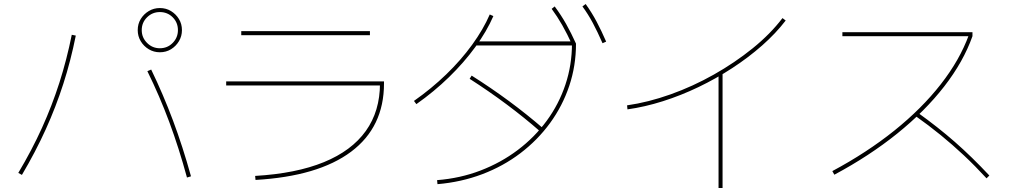

<svg xmlns="http://www.w3.org/2000/svg" viewBox="-20 -875 5040 955"><path d="M775 -615Q745 -615 720 -630Q695 -645 680 -670Q665 -695 665 -725Q665 -756 680 -780.5Q695 -805 720 -820Q745 -835 775 -835Q806 -835 830.5 -820Q855 -805 870 -780.5Q885 -756 885 -725Q885 -695 870 -670Q855 -645 830.5 -630Q806 -615 775 -615ZM775 -635Q813 -635 839 -661.5Q865 -688 865 -725Q865 -763 839 -789Q813 -815 775 -815Q738 -815 711.5 -789Q685 -763 685 -725Q685 -688 711.5 -661.5Q738 -635 775 -635ZM910 8Q870 -139 822 -268Q774 -397 713 -521L732 -529Q792 -405 840.5 -275.5Q889 -146 930 2ZM71 -15Q139 -129 189 -239.5Q239 -350 275.5 -464Q312 -578 337 -702L357 -698Q332 -573 295 -458Q258 -343 207.5 -231.5Q157 -120 89 -5Z M1249 0Q1453 -12 1591 -68.5Q1729 -125 1799.5 -223.5Q1870 -322 1870 -460L1880 -450H1105V-470H1890V-460Q1890 -243 1726.5 -120.5Q1563 2 1251 20ZM1180 -700V-720H1820V-700Z M2154 21Q2269 12 2370.5 -27Q2472 -66 2555.5 -129Q2639 -192 2699.5 -274.5Q2760 -357 2792.5 -454.5Q2825 -552 2825 -659L2835 -649H2346V-669H2835L2845 -658Q2845 -548 2811.5 -448Q2778 -348 2716 -263Q2654 -178 2568.5 -113Q2483 -48 2378.5 -8.5Q2274 31 2156 41ZM2039 -373Q2126 -434 2199.5 -505Q2273 -576 2328.5 -652.5Q2384 -729 2416 -803L2434 -795Q2401 -719 2344.5 -641.5Q2288 -564 2213.5 -491.5Q2139 -419 2051 -357ZM2667 -221Q2588 -290 2501 -355Q2414 -420 2316 -483L2326 -499Q2424 -437 2512 -372Q2600 -307 2681 -237ZM2827 -650Q2801 -707 2776.5 -750Q2752 -793 2724 -831L2739 -843Q2771 -800 2796 -755.5Q2821 -711 2845 -658ZM2977 -660Q2952 -717 2928.5 -761Q2905 -805 2877 -843L2893 -855Q2924 -812 2948 -766.5Q2972 -721 2995 -668Z M3099 -351Q3204 -366 3315 -405.5Q3426 -445 3530.5 -504Q3635 -563 3723.5 -634.5Q3812 -706 3872 -785L3888 -773Q3839 -709 3771 -649Q3703 -589 3622.5 -536.5Q3542 -484 3454.5 -442Q3367 -400 3277 -371.5Q3187 -343 3101 -331ZM3554 60V-511H3574V60Z M4120 -24Q4292 -116 4428.5 -225.5Q4565 -335 4659.5 -456Q4754 -577 4799 -701L4803 -695H4170V-715H4817V-695Q4772 -568 4676.5 -445Q4581 -322 4442.5 -210.5Q4304 -99 4130 -6ZM4887 12Q4830 -50 4774 -102.5Q4718 -155 4658.5 -203.5Q4599 -252 4531 -300L4543 -316Q4645 -243 4729.5 -169Q4814 -95 4901 -2Z"/></svg>

Font: M PLUS 2 Thin Thin
Style: Regular
Weight: 250
Version: Version 1.001